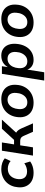

<svg xmlns="http://www.w3.org/2000/svg" viewBox="1150 -1696 726 3067"><g transform="rotate(-90 1513.5 -163.0)"><path d="M287 10Q206 10 152.5 -21.5Q99 -53 73.5 -109Q48 -165 55 -237Q59 -294 80.5 -343.5Q102 -393 139.5 -429Q177 -465 229 -485.5Q281 -506 346 -506Q398 -506 444 -490.5Q490 -475 517 -450L474 -357Q451 -378 418.5 -390Q386 -402 351 -402Q312 -402 282 -389Q252 -376 231.5 -352.5Q211 -329 199.5 -298.5Q188 -268 185 -232Q180 -169 211 -131.5Q242 -94 310 -94Q341 -94 375.5 -105.5Q410 -117 438 -138L467 -45Q447 -29 417.5 -16Q388 -3 354.5 3.5Q321 10 287 10Z M561 0 639 -496H771L740 -302H812L990 -496H1135L908 -247L886 -279Q913 -277 932 -265.5Q951 -254 966.5 -234Q982 -214 996 -183L1076 0H941L877 -146Q867 -168 856 -180.5Q845 -193 829.5 -198.5Q814 -204 791 -204H725L693 0Z M1406 10Q1327 10 1273 -21Q1219 -52 1193.5 -108Q1168 -164 1175 -237Q1180 -299 1203.5 -349Q1227 -399 1265 -434Q1303 -469 1353 -487.5Q1403 -506 1461 -506Q1539 -506 1593 -475.5Q1647 -445 1672.5 -390Q1698 -335 1691 -261Q1687 -198 1663.5 -148Q1640 -98 1601.5 -62.5Q1563 -27 1513.5 -8.5Q1464 10 1406 10ZM1412 -90Q1456 -90 1488 -113Q1520 -136 1539.5 -176Q1559 -216 1562 -267Q1568 -332 1539.5 -369Q1511 -406 1454 -406Q1411 -406 1378.5 -383.5Q1346 -361 1327 -321.5Q1308 -282 1304 -230Q1298 -165 1326.5 -127.5Q1355 -90 1412 -90Z M1760 180 1867 -496H1989L1974 -400H1973Q1994 -436 2022 -460Q2050 -484 2084.5 -495Q2119 -506 2158 -506Q2222 -506 2266.5 -475.5Q2311 -445 2331.5 -391Q2352 -337 2346 -265Q2340 -186 2308 -124Q2276 -62 2220 -26Q2164 10 2089 10Q2031 10 1990.5 -17Q1950 -44 1934 -92H1935L1892 180ZM2066 -90Q2110 -90 2142 -113Q2174 -136 2193.5 -176Q2213 -216 2216 -267Q2222 -332 2193.5 -369Q2165 -406 2108 -406Q2065 -406 2032.5 -383.5Q2000 -361 1981 -321.5Q1962 -282 1958 -230Q1952 -165 1980.5 -127.5Q2009 -90 2066 -90Z M2687 10Q2608 10 2554 -21Q2500 -52 2474.5 -108Q2449 -164 2456 -237Q2461 -299 2484.5 -349Q2508 -399 2546 -434Q2584 -469 2634 -487.5Q2684 -506 2742 -506Q2820 -506 2874 -475.5Q2928 -445 2953.5 -390Q2979 -335 2972 -261Q2968 -198 2944.5 -148Q2921 -98 2882.5 -62.5Q2844 -27 2794.5 -8.5Q2745 10 2687 10ZM2693 -90Q2737 -90 2769 -113Q2801 -136 2820.5 -176Q2840 -216 2843 -267Q2849 -332 2820.5 -369Q2792 -406 2735 -406Q2692 -406 2659.5 -383.5Q2627 -361 2608 -321.5Q2589 -282 2585 -230Q2579 -165 2607.5 -127.5Q2636 -90 2693 -90Z"/></g></svg>

Font: Nunito Sans 9pt
Style: Bold Italic
Weight: 700
Italic angle: -9°
Version: Version 3.101;gftools[0.9.27]